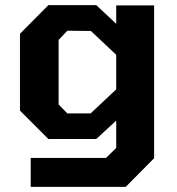

<svg xmlns="http://www.w3.org/2000/svg" viewBox="-20 -543 692 750"><path d="M100 187V74H394L434 35V-72L356 0H169L58 -111V-411L169 -523H356L434 -450V-522H582V75L471 187ZM334 -100 434 -194V-329L335 -422L243 -423L209 -387V-135L243 -100Z"/></svg>

Font: Tomorrow SemiBold
Style: Regular
Weight: 600
Designer: Tony de Marco, Monica Rizzolli
Foundry: Just in Type
Version: Version 2.002